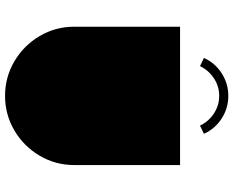

<svg xmlns="http://www.w3.org/2000/svg" viewBox="-104 -828 947 780"><g transform="rotate(90 370.0 -438.5)"><path d="M524 -793Q504 -838 462 -865Q420 -892 370 -892Q320 -892 278 -865Q236 -838 216 -793L249 -777Q266 -812 298.5 -833.5Q331 -855 370 -855Q409 -855 441.5 -833.5Q474 -812 491 -777ZM89 -266V-696H651V-266Q651 -190 613 -125.5Q575 -61 510.5 -23Q446 15 370 15Q294 15 229.5 -23Q165 -61 127 -125.5Q89 -190 89 -266Z"/></g></svg>

Font: Major Mono Display
Style: Regular
Weight: 400
Designer: Emre Parlak
Foundry: Emre Parlak
Version: Version 2.000; ttfautohint (v1.8) -l 8 -r 50 -G 200 -x 14 -D